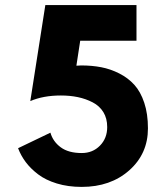

<svg xmlns="http://www.w3.org/2000/svg" viewBox="-20 -718 652 754"><path d="M51 -136 178 -197Q188 -162 218.5 -139.5Q249 -117 301 -117Q344 -117 372.5 -146Q401 -175 401 -219Q401 -253 386 -277.5Q371 -302 344 -316Q317 -330 286 -336.5Q255 -343 219 -343Q150 -343 99 -321L158 -698H516V-558H295L280 -460Q283 -460 289.5 -460.5Q296 -461 299 -461Q341 -461 377.5 -454Q414 -447 448.5 -429.5Q483 -412 507.5 -385Q532 -358 546.5 -314.5Q561 -271 561 -214Q561 -114 487.5 -49Q414 16 301 16Q247 16 203 2.5Q159 -11 129.5 -33.5Q100 -56 81 -81.5Q62 -107 51 -136Z"/></svg>

Font: Hussar
Style: BoldWeb
Weight: 700
Foundry: Cannot Into Space Fonts
Version: Version 2.00